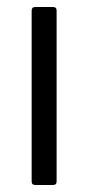

<svg xmlns="http://www.w3.org/2000/svg" viewBox="-20 -526 252 546"><path d="M70 -10V-496Q70 -506 80 -506H131Q141 -506 141 -496V-10Q141 0 131 0H80Q70 0 70 -10Z"/></svg>

Font: Barlow
Style: Regular
Weight: 400
Designer: Jeremy Tribby
Foundry: Tribby Type
Version: Version 1.408;December 10, 2018;FontCreator 11.5.0.2430 64-b